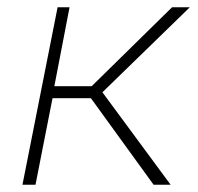

<svg xmlns="http://www.w3.org/2000/svg" viewBox="-20 -510 546 530"><path d="M42 0 139 -490H172L130 -272H233L455 -490H504L246 -239H125L78 0ZM404 0 228 -243 257 -263 451 0Z"/></svg>

Font: REM Thin
Style: Italic
Weight: 250
Italic angle: -11°
Designer: Octavio Pardo
Foundry: Ashler Design
Version: Version 1.005;gftools[0.9.28]